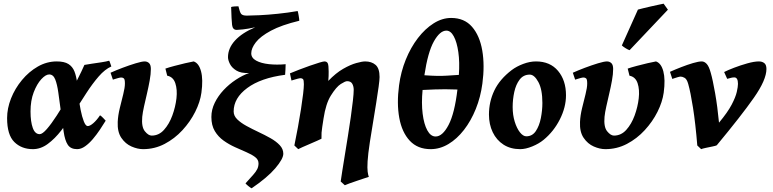

<svg xmlns="http://www.w3.org/2000/svg" viewBox="-20 -791 4204 1044"><path d="M585.4 -429.7Q550.3 -414.1 516.6 -375.2Q482.9 -336.4 450 -285.6Q417 -234.9 383.1 -181.4Q349.1 -127.9 313.7 -82.3Q278.3 -36.6 239.7 -8.3Q201.2 20 158.7 20Q97.2 20 57.9 -18.8Q18.6 -57.6 18.6 -148.9Q18.6 -201.7 40 -255.9Q61.5 -310.1 99.4 -355.7Q137.2 -401.4 185.8 -429.2Q234.4 -457 288.6 -457Q329.6 -457 352.1 -442.9Q374.5 -428.7 384.8 -402.6Q395 -376.5 399.2 -341.3Q403.3 -306.2 407.7 -264.2Q411.1 -230 418.5 -193.1Q425.8 -156.2 435.8 -130.9Q445.8 -105.5 457 -105.5Q469.2 -105.5 487.5 -121.3Q505.9 -137.2 523.9 -164.1Q530.3 -160.6 540.8 -149.7Q551.3 -138.7 554.7 -134.8Q541 -112.3 523.2 -85.7Q505.4 -59.1 484.9 -34.9Q464.4 -10.7 442.6 4.6Q420.9 20 399.4 20Q364.3 20 348.6 -3.7Q333 -27.3 326.2 -74.5Q319.3 -121.6 310.1 -191.9Q303.2 -243.7 297.1 -287.8Q291 -332 280.3 -359.1Q269.5 -386.2 247.6 -386.2Q228.5 -386.2 204.6 -360.4Q180.7 -334.5 163.3 -289.3Q146 -244.1 146 -185.1Q146 -129.4 158.2 -95.5Q170.4 -61.5 195.8 -61.5Q210.4 -61.5 234.9 -89.6Q259.3 -117.7 288.3 -162.4Q317.4 -207 346.7 -258.3Q376 -309.6 400.4 -357.4Q424.8 -405.3 439 -438Q453.1 -440.9 479.2 -444.6Q505.4 -448.2 532 -452.4Q558.6 -456.5 573.7 -460.9Q576.7 -456.1 580.3 -444.6Q584 -433.1 585.4 -429.7Z M1075.2 -287.1Q1068.4 -236.8 1041.5 -183.1Q1014.6 -129.4 972.2 -83.3Q929.7 -37.1 875.2 -8.5Q820.8 20 757.8 20Q728 20 695.1 5.6Q662.1 -8.8 639.9 -41.3Q617.7 -73.7 620.1 -127.9Q621.6 -163.1 631.3 -202.9Q641.1 -242.7 650.1 -278.6Q659.2 -314.5 659.2 -336.9Q659.2 -359.4 653.6 -364.5Q647.9 -369.6 639.2 -369.6Q633.8 -369.6 622.8 -366.7Q611.8 -363.8 602.8 -360.8Q593.8 -357.9 593.8 -357.9L581.1 -395.5Q608.9 -408.2 646.5 -422.4Q684.1 -436.5 717.8 -446.8Q751.5 -457 766.6 -457Q780.8 -457 790.5 -447.8Q800.3 -438.5 800.3 -416Q800.3 -388.2 793.9 -353.3Q787.6 -318.4 779.1 -282Q770.5 -245.6 763.2 -212.6Q755.9 -179.7 753.4 -155.8Q748.5 -101.1 767.6 -77.4Q786.6 -53.7 804.7 -53.7Q843.8 -53.7 871.8 -85Q899.9 -116.2 917 -162.8Q934.1 -209.5 939.5 -256.3Q944.8 -303.7 933.3 -338.4Q921.9 -373 889.2 -379.4L879.4 -418Q898.9 -424.8 928.5 -432.6Q958 -440.4 987.1 -447.3Q1016.1 -454.1 1033.2 -457Q1061.5 -447.3 1073.2 -403.1Q1085 -358.9 1075.2 -287.1Z M1607.4 -678.2Q1510.3 -654.8 1453.1 -624Q1396 -593.3 1371.1 -561Q1346.2 -528.8 1346.2 -501Q1346.2 -476.1 1372.8 -461.4Q1399.4 -446.8 1442.4 -442.1Q1485.4 -437.5 1533.2 -441.9Q1533.2 -432.6 1532.2 -413.1Q1531.2 -393.6 1530.3 -384.3Q1398.4 -367.2 1324.5 -312.5Q1250.5 -257.8 1250.5 -185.1Q1250.5 -161.1 1270 -142.1Q1289.6 -123 1320.3 -106.2Q1351.1 -89.4 1385.5 -73.2Q1419.9 -57.1 1450.7 -39.8Q1481.4 -22.5 1501 -1.7Q1520.5 19 1520.5 44.9Q1520.5 72.8 1477.1 123.8Q1433.6 174.8 1348.1 232.9Q1341.8 230 1330.3 220.7Q1318.8 211.4 1314.9 206.1Q1341.3 177.2 1356.9 159.4Q1372.6 141.6 1379.2 127.7Q1385.7 113.8 1385.7 97.2Q1385.7 77.1 1367.2 63Q1348.6 48.8 1319.6 36.4Q1290.5 23.9 1257.6 9Q1224.6 -5.9 1195.6 -26.6Q1166.5 -47.4 1147.9 -78.4Q1129.4 -109.4 1129.4 -154.8Q1129.4 -194.8 1147.7 -232.2Q1166 -269.5 1196 -301.5Q1226.1 -333.5 1262.5 -357.4Q1298.8 -381.3 1334.5 -394Q1290.5 -392.1 1265.6 -407.2Q1240.7 -422.4 1230.2 -443.4Q1219.7 -464.4 1219.7 -480Q1219.7 -528.8 1257.8 -570.6Q1295.9 -612.3 1367.7 -642.6Q1326.2 -633.8 1300.8 -631.1Q1275.4 -628.4 1267.1 -628.4Q1245.1 -628.4 1241.9 -655.5Q1238.8 -682.6 1236.8 -752.9Q1243.7 -755.4 1256.8 -756.1Q1270 -756.8 1276.4 -756.8Q1283.7 -725.6 1291 -715.8Q1298.3 -706.1 1322.3 -706.1Q1346.7 -706.1 1391.4 -708.3Q1436 -710.4 1490.7 -716.1Q1545.4 -721.7 1598.6 -731Q1601.1 -723.6 1604.2 -704.8Q1607.4 -686 1607.4 -678.2Z M2043.9 -372.1Q2043.9 -357.4 2038.8 -319.3Q2033.7 -281.2 2025.4 -230Q2017.1 -178.7 2008.1 -123.5Q1999 -68.4 1991.2 -19Q1981 48.3 1978.8 86.4Q1976.6 124.5 1979.2 143.1Q1981.9 161.6 1985.4 170.9Q1978 172.9 1960 179Q1941.9 185.1 1920.2 192.4Q1898.4 199.7 1880.1 206.3Q1861.8 212.9 1855 216.3L1832.5 195.8Q1835 177.2 1841.1 138.9Q1847.2 100.6 1855.2 51.3Q1863.3 2 1871.8 -51.5Q1880.4 -105 1887.5 -155Q1894.5 -205.1 1898.9 -243.9Q1903.3 -282.7 1903.3 -302.7Q1903.3 -321.3 1895.5 -335.4Q1887.7 -349.6 1867.2 -349.6Q1857.4 -349.6 1833 -334.2Q1808.6 -318.8 1778.8 -271Q1751.5 -227.1 1739.3 -147Q1734.9 -117.7 1732.2 -100.6Q1729.5 -83.5 1728.5 -69.8Q1727.5 -56.2 1728 -36.6Q1721.7 -33.2 1703.9 -25.4Q1686 -17.6 1664.6 -8.3Q1643.1 1 1625.2 8.8Q1607.4 16.6 1601.6 20L1580.6 0Q1590.8 -48.8 1600.1 -100.1Q1609.4 -151.4 1616.7 -198Q1624 -244.6 1628.2 -280.3Q1632.3 -315.9 1632.3 -333Q1632.3 -355.5 1627.7 -360.6Q1623 -365.7 1614.3 -365.7Q1608.9 -365.7 1596.9 -362.5Q1585 -359.4 1575 -356.2Q1564.9 -353 1564.9 -353L1556.6 -392.1Q1577.1 -400.9 1606.4 -412.1Q1635.7 -423.3 1664.8 -433.6Q1693.8 -443.8 1715.8 -450.4Q1737.8 -457 1743.7 -457Q1757.3 -457 1762.2 -446.8Q1767.1 -436.5 1767.1 -401.9Q1767.1 -391.6 1766.8 -377.4Q1766.6 -363.3 1765.1 -351.1Q1806.2 -394 1845.9 -416.7Q1885.7 -439.5 1917.5 -448.2Q1949.2 -457 1965.3 -457Q2000.5 -457 2022.2 -438.2Q2043.9 -419.4 2043.9 -372.1Z M2603 -336.9Q2593.3 -263.2 2567.1 -198.5Q2541 -133.8 2502.9 -84.7Q2464.8 -35.6 2418.5 -7.8Q2372.1 20 2321.8 20Q2251 20 2208.3 -25.6Q2165.5 -71.3 2151.1 -149.9Q2136.7 -228.5 2149.9 -327.1Q2159.7 -400.9 2186.5 -467Q2213.4 -533.2 2252.4 -584Q2291.5 -634.8 2337.9 -664.1Q2384.3 -693.4 2433.1 -693.4Q2504.9 -693.4 2546.6 -645.3Q2588.4 -597.2 2602.3 -516.4Q2616.2 -435.5 2603 -336.9ZM2348.6 -48.8Q2386.2 -48.8 2419.2 -111.8Q2452.1 -174.8 2467.3 -304.2Q2428.7 -305.7 2400.6 -305.7Q2372.6 -305.7 2344.7 -304.7Q2316.9 -303.7 2277.8 -301.8Q2271 -230 2278.1 -172.9Q2285.2 -115.7 2303.5 -82.3Q2321.8 -48.8 2348.6 -48.8ZM2407.2 -624.5Q2372.1 -624.5 2339.1 -565.7Q2306.2 -506.8 2287.6 -381.8Q2329.1 -378.9 2356.4 -378.4Q2383.8 -377.9 2410.4 -379.6Q2437 -381.3 2475.1 -383.8Q2480 -453.1 2472.2 -507.6Q2464.4 -562 2447.5 -593.3Q2430.7 -624.5 2407.2 -624.5Z M3057.6 -272.9Q3057.6 -208 3024.2 -141.8Q2990.7 -75.7 2936 -30.8Q2910.6 -9.8 2874.3 5.1Q2837.9 20 2808.6 20Q2755.9 20 2717.8 -4.6Q2679.7 -29.3 2659.2 -72Q2638.7 -114.7 2638.7 -168Q2638.7 -237.8 2668 -299.1Q2697.3 -360.4 2762.7 -410.2Q2788.6 -429.7 2824.7 -443.4Q2860.8 -457 2894.5 -457Q2971.2 -457 3014.4 -405.5Q3057.6 -354 3057.6 -272.9ZM2929.2 -231Q2929.2 -305.2 2907.2 -345.2Q2885.3 -385.3 2860.8 -385.3Q2826.2 -385.3 2805.7 -358.4Q2785.2 -331.5 2776.4 -291Q2767.6 -250.5 2767.6 -209Q2767.6 -165.5 2778.8 -129.4Q2790 -93.3 2807.1 -71.5Q2824.2 -49.8 2841.8 -49.8Q2874.5 -49.8 2893.6 -78.4Q2912.6 -106.9 2920.9 -148.9Q2929.2 -190.9 2929.2 -231Z M3588.9 -287.1Q3582 -236.8 3555.2 -183.1Q3528.3 -129.4 3485.8 -83.3Q3443.4 -37.1 3388.9 -8.5Q3334.5 20 3271.5 20Q3241.7 20 3208.7 5.6Q3175.8 -8.8 3153.6 -41.3Q3131.3 -73.7 3133.8 -127.9Q3135.3 -163.1 3145 -202.9Q3154.8 -242.7 3163.8 -278.6Q3172.9 -314.5 3172.9 -336.9Q3172.9 -359.4 3167.2 -364.5Q3161.6 -369.6 3152.8 -369.6Q3147.5 -369.6 3136.5 -366.7Q3125.5 -363.8 3116.5 -360.8Q3107.4 -357.9 3107.4 -357.9L3094.7 -395.5Q3122.6 -408.2 3160.2 -422.4Q3197.8 -436.5 3231.4 -446.8Q3265.1 -457 3280.3 -457Q3294.4 -457 3304.2 -447.8Q3314 -438.5 3314 -416Q3314 -388.2 3307.6 -353.3Q3301.3 -318.4 3292.7 -282Q3284.2 -245.6 3276.9 -212.6Q3269.5 -179.7 3267.1 -155.8Q3262.2 -101.1 3281.2 -77.4Q3300.3 -53.7 3318.4 -53.7Q3357.4 -53.7 3385.5 -85Q3413.6 -116.2 3430.7 -162.8Q3447.8 -209.5 3453.1 -256.3Q3458.5 -303.7 3447 -338.4Q3435.5 -373 3402.8 -379.4L3393.1 -418Q3412.6 -424.8 3442.1 -432.6Q3471.7 -440.4 3500.7 -447.3Q3529.8 -454.1 3546.9 -457Q3575.2 -447.3 3586.9 -403.1Q3598.6 -358.9 3588.9 -287.1ZM3611.8 -738.3 3403.3 -518.1Q3395.5 -520.5 3382.6 -528.3Q3369.6 -536.1 3361.3 -543.9L3448.7 -738.8Q3457 -741.2 3475.8 -745.8Q3494.6 -750.5 3517.1 -755.6Q3539.6 -760.7 3559.3 -764.9Q3579.1 -769 3588.4 -771Z M4147.5 -416Q4147.5 -356.9 4079.1 -259.3Q4010.7 -161.6 3877.4 -1Q3872.1 2 3853.8 5.6Q3835.4 9.3 3817.1 13.2Q3798.8 17.1 3792.5 20L3771.5 0Q3761.7 -119.6 3748.3 -204.8Q3734.9 -290 3722.2 -334.5Q3714.8 -360.8 3702.6 -367.7Q3690.4 -374.5 3681.2 -374.5Q3675.8 -374.5 3664.8 -371.3Q3653.8 -368.2 3644.8 -365Q3635.7 -361.8 3635.7 -361.8L3623 -400.4Q3650.9 -413.1 3684.3 -426Q3717.8 -439 3748 -448Q3778.3 -457 3795.9 -457Q3810.1 -457 3822.8 -443.4Q3835.4 -429.7 3844.7 -395Q3855.5 -357.9 3868.4 -284.7Q3881.3 -211.4 3889.6 -124Q3936.5 -180.2 3958.3 -221.7Q3980 -263.2 3986.3 -291.3Q3992.7 -319.3 3992.7 -335Q3992.7 -370.1 3972.7 -370.1Q3964.8 -370.1 3956.5 -368.2Q3948.2 -366.2 3934.1 -362.3L3917.5 -399.4Q3936.5 -409.2 3971.4 -422.6Q4006.3 -436 4043.7 -446.5Q4081.1 -457 4106.4 -457Q4124 -457 4135.7 -448Q4147.5 -439 4147.5 -416Z"/></svg>

Font: Gentium Book Plus
Style: Bold Italic
Weight: 700
Italic angle: -8°
Designer: Victor Gaultney, Annie Olsen, Iska Routamaa, Becca Hirsbrunner
Foundry: SIL International
Version: Version 6.101